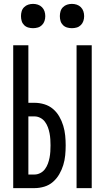

<svg xmlns="http://www.w3.org/2000/svg" viewBox="-20 -968 540 988"><path d="M374 0V-735H452V0ZM48 0V-735H126V-439H158Q183 -439 208 -431.5Q233 -424 252.5 -407.5Q272 -391 285 -368.5Q298 -346 305.5 -321Q313 -296 315.5 -270.5Q318 -245 318 -220Q318 -194 315.5 -168.5Q313 -143 305.5 -118.5Q298 -94 285 -71.5Q272 -49 252.5 -32Q233 -15 208 -7.5Q183 0 158 0ZM126 -70H158Q173 -70 187.5 -77.5Q202 -85 211.5 -98Q221 -111 226.5 -126Q232 -141 235 -156.5Q238 -172 239 -188Q240 -204 240 -220Q240 -235 239 -251Q238 -267 235 -282.5Q232 -298 226.5 -313Q221 -328 211.5 -341Q202 -354 187.5 -361.5Q173 -369 158 -369H126ZM350 -823Q337 -823 325 -826.5Q313 -830 304 -839Q295 -848 291.5 -860Q288 -872 288 -885Q288 -898 291.5 -910Q295 -922 304 -931Q313 -940 325 -944Q337 -948 350 -948Q363 -948 375 -944Q387 -940 396 -931Q405 -922 409 -910Q413 -898 413 -885Q413 -872 409 -860Q405 -848 396 -839Q387 -830 375 -826.5Q363 -823 350 -823ZM150 -823Q137 -823 125 -826.5Q113 -830 104 -839Q95 -848 91.5 -860Q88 -872 88 -885Q88 -898 91.5 -910Q95 -922 104 -931Q113 -940 125 -944Q137 -948 150 -948Q163 -948 175 -944Q187 -940 196 -931Q205 -922 209 -910Q213 -898 213 -885Q213 -872 209 -860Q205 -848 196 -839Q187 -830 175 -826.5Q163 -823 150 -823Z"/></svg>

Font: Iosevka NFM
Style: Regular
Weight: 400
Monospace: yes
Designer: Belleve Invis
Foundry: Belleve Invis
Version: Version 29.0.4; ttfautohint (v1.8.4);Nerd Fonts 3.3.0